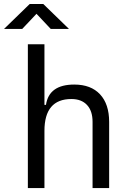

<svg xmlns="http://www.w3.org/2000/svg" viewBox="-56 -958 662 978"><path d="M415.5 0V-337.4Q415.5 -393.1 387.2 -423.3Q358.9 -453.6 307.6 -453.6Q170.4 -453.6 170.4 -291.5V0H85.9V-732.4H170.4V-423.8H178.2Q193.4 -527.3 322.3 -527.3Q407.2 -527.3 453.6 -477.5Q500 -427.7 500 -336.9V0ZM-35.6 -810.5 95.2 -937.5H164.6L295.4 -810.5H202.6L129.9 -887.7L57.1 -810.5Z"/></svg>

Font: CaskaydiaMono NF SemiLight
Style: Regular
Weight: 350
Designer: Aaron Bell
Foundry: Saja Typeworks
Version: Version 2111.001; ttfautohint (v1.8.4);Nerd Fonts 3.1.1